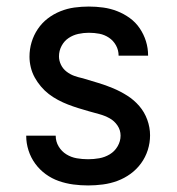

<svg xmlns="http://www.w3.org/2000/svg" viewBox="-20 -558 540 586"><path d="M249 8Q226 8 203.5 5Q181 2 159.5 -5.5Q138 -13 119.5 -26.5Q101 -40 87.5 -58.5Q74 -77 67 -99Q60 -121 60 -143Q60 -143 60 -143Q60 -143 60 -144H150Q150 -126 159 -111Q168 -96 182.5 -87Q197 -78 214 -75Q231 -72 249 -72Q266 -72 283 -75Q300 -78 315 -87Q330 -96 339 -111.5Q348 -127 348 -144Q348 -161 338.5 -175Q329 -189 314.5 -197Q300 -205 283.5 -209.5Q267 -214 251 -218.5Q235 -223 219 -228Q203 -233 187.5 -239Q172 -245 157 -253Q142 -261 129 -271Q116 -281 105 -294Q94 -307 86 -321.5Q78 -336 74 -352.5Q70 -369 70 -385Q70 -408 76.5 -429.5Q83 -451 95.5 -469.5Q108 -488 125.5 -501.5Q143 -515 164 -523.5Q185 -532 207 -535Q229 -538 251 -538Q273 -538 295 -535Q317 -532 337.5 -524Q358 -516 376 -503Q394 -490 406.5 -471.5Q419 -453 425.5 -432Q432 -411 432 -389Q432 -389 432 -388.5Q432 -388 432 -388H342Q342 -405 334 -419.5Q326 -434 312.5 -443Q299 -452 283.5 -455Q268 -458 251 -458Q235 -458 219 -454.5Q203 -451 189.5 -442Q176 -433 168 -418Q160 -403 160 -386Q160 -373 166 -360.5Q172 -348 183 -339.5Q194 -331 206.5 -326.5Q219 -322 233 -319Q256 -312 279.5 -305Q303 -298 325.5 -288.5Q348 -279 368.5 -266Q389 -253 405 -234.5Q421 -216 429.5 -192.5Q438 -169 438 -145Q438 -122 431 -100Q424 -78 410.5 -59.5Q397 -41 378.5 -27.5Q360 -14 338.5 -6Q317 2 294 5Q271 8 249 8Z"/></svg>

Font: iosevka_custom_sans_ss08 Md
Style: Regular
Weight: 500
Designer: Belleve Invis
Foundry: Belleve Invis
Version: Version 10.3.0; ttfautohint (v1.8.3)